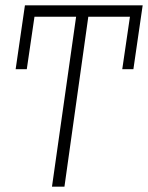

<svg xmlns="http://www.w3.org/2000/svg" viewBox="-20 -704 558 724"><path d="M176 0 267 -641H110L81 -443H39L74 -684H518L483 -443H441L470 -641H313L223 0Z"/></svg>

Font: Fira Sans Condensed ExtraLight
Style: Italic
Weight: 275
Width: 3
Italic angle: -8°
Designer: Carrois Corporate & Edenspiekermann AG
Foundry: Carrois Corporate GbR & Edenspiekermann AG
Version: Version 4.203